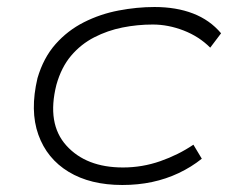

<svg xmlns="http://www.w3.org/2000/svg" viewBox="-20 -520 658 548"><path d="M329 8Q238 8 176 -29.5Q114 -67 89.5 -135.5Q65 -204 87 -297Q104 -355 138.5 -394Q173 -433 219.5 -456.5Q266 -480 318.5 -490Q371 -500 421 -500Q483 -500 531 -481.5Q579 -463 611 -425L580 -384Q548 -416 504 -433Q460 -450 416 -450Q372 -450 329.5 -441.5Q287 -433 249 -413.5Q211 -394 183 -361Q155 -328 141 -278Q113 -167 169.5 -104.5Q226 -42 331 -42Q386 -42 437.5 -60Q489 -78 532 -107L556 -67Q526 -43 490 -26Q454 -9 414 -0.5Q374 8 329 8Z"/></svg>

Font: Nunito Sans 7pt Expanded ExtraLight
Style: Italic
Weight: 250
Width: 7
Italic angle: -9°
Designer: Vernon Adams
Foundry: Vernon Adams
Version: Version 3.101;gftools[0.9.27]